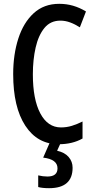

<svg xmlns="http://www.w3.org/2000/svg" viewBox="-20 -745 495 1005"><path d="M296 -637Q244 -637 212.5 -598.5Q181 -560 166.5 -496Q152 -432 152 -356Q152 -225 191 -151.5Q230 -78 299 -78Q329 -78 356.5 -86.5Q384 -95 412 -109V-20Q359 10 287 10Q176 10 112.5 -87Q49 -184 49 -357Q49 -460 76 -543.5Q103 -627 156.5 -676Q210 -725 290 -725Q328 -725 362.5 -715Q397 -705 430 -685L398 -602Q373 -618 347.5 -627.5Q322 -637 296 -637ZM360 133Q360 240 237 240Q201 240 180 234V173Q205 179 228 179Q281 179 281 136Q281 89 206 80L241 0H299L279 44Q319 53 339.5 77Q360 101 360 133Z"/></svg>

Font: Noto Sans Tamil ExtraCondensed Medium
Style: Regular
Weight: 500
Width: 2
Designer: Jelle Bosma - Monotype Design Team
Foundry: Monotype Imaging Inc.
Version: Version 2.004; ttfautohint (v1.8.4.7-5d5b)